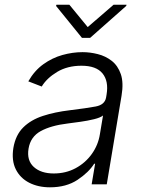

<svg xmlns="http://www.w3.org/2000/svg" viewBox="-20 -771 596 803"><path d="M188.9 12.4Q139.6 12.4 101.9 -6.9Q64.3 -26.3 46 -63Q27.7 -99.8 35.9 -152.3Q45.1 -206.3 77.2 -238.1Q109.4 -269.9 159.4 -286.2Q209.5 -302.6 272.4 -310Q342 -318.5 380.1 -325.6Q418.3 -332.7 423.7 -363.3L425.8 -376.1Q435 -431.8 408.7 -464Q382.5 -496.1 320.7 -496.1Q261.7 -496.1 218.6 -470Q175.4 -443.9 154.5 -409.1L98.4 -430.8Q123.9 -475.5 161.2 -502.3Q198.5 -529.1 241.1 -541Q283.7 -552.9 325.3 -552.9Q356.5 -552.9 389 -544.7Q421.5 -536.6 447.3 -516.5Q473 -496.4 485.3 -460.9Q497.5 -425.4 488.3 -370.4L426.5 0H363.3L377.8 -86.3H373.9Q351.2 -50.1 304.2 -18.8Q257.1 12.4 188.9 12.4ZM204.9 -45.5Q255.3 -45.5 296.3 -67.6Q337.4 -89.8 364 -127.1Q390.6 -164.4 397.7 -209.2L410.9 -288Q400.2 -279.1 373.6 -272.5Q346.9 -266 316.6 -261.7Q286.2 -257.5 263.8 -254.6Q193.2 -246.1 150.4 -222.7Q107.6 -199.2 99.4 -149.5Q91.3 -100.1 121.3 -72.8Q151.3 -45.5 204.9 -45.5ZM270.2 -751.1 346.9 -657.7 454.9 -751.1H509.2L507.8 -746.1L356.9 -612.6H322.8L214.5 -746.1L215.9 -751.1Z"/></svg>

Font: Inter UI Light
Style: Italic
Weight: 300
Italic angle: 9.39999°
Designer: Rasmus Andersson
Foundry: rsms
Version: 3.2;8d6f07862